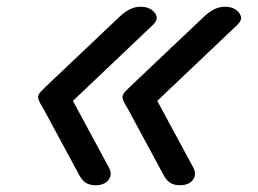

<svg xmlns="http://www.w3.org/2000/svg" viewBox="-20 -535 765 569"><path d="M263 14Q248 14 236.5 8Q225 2 216 -14L108 -214Q99 -228 96 -235.5Q93 -243 93 -247Q93 -255 101 -263.5Q109 -272 127 -289L337 -488Q354 -503 368 -509Q382 -515 397 -515Q416 -515 428.5 -506.5Q441 -498 444 -486Q447 -474 433 -461L196 -236L302 -40Q314 -19 302 -2.5Q290 14 263 14ZM513 14Q498 14 486.5 8Q475 2 466 -14L358 -214Q349 -228 346 -235.5Q343 -243 343 -247Q343 -255 351 -263.5Q359 -272 377 -289L587 -488Q604 -503 618 -509Q632 -515 647 -515Q666 -515 678.5 -506.5Q691 -498 694 -486Q697 -474 683 -461L446 -236L552 -40Q564 -19 552 -2.5Q540 14 513 14Z"/></svg>

Font: Playwrite IS
Style: Regular
Weight: 400
Designer: Veronika Burian, José Scaglione
Foundry: TypeTogether
Version: Version 1.002